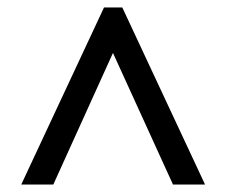

<svg xmlns="http://www.w3.org/2000/svg" viewBox="-20 -734 609 515"><path d="M37 -239 259 -714H308L530 -239H444L283 -592L123 -239Z"/></svg>

Font: Noto Serif Tamil Black
Style: Italic
Weight: 900
Italic angle: -12°
Designer: Indian Type Foundry, Tom Grace, and the Monotype Design Team
Foundry: Monotype Imaging Inc.
Version: Version 2.003; ttfautohint (v1.8.4.7-5d5b)